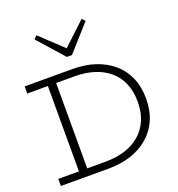

<svg xmlns="http://www.w3.org/2000/svg" viewBox="-167 -1107 1151 1243"><g transform="rotate(-20 408.5 -485.5)"><path d="M39 0V-49H365Q439 -49 499 -68Q559 -87 602.5 -124.5Q646 -162 669.5 -217Q693 -272 693 -343Q693 -415 669.5 -470Q646 -525 602.5 -562Q559 -599 499 -618Q439 -637 365 -637H39V-686H369Q452 -686 521.5 -663.5Q591 -641 643 -597Q695 -553 723 -489Q751 -425 751 -343Q751 -262 723 -198Q695 -134 643 -89.5Q591 -45 521.5 -22.5Q452 0 369 0ZM181 -28V-659H238V-28ZM535 -971 555 -950 396 -772H361L203 -950L224 -971L379 -825Z"/></g></svg>

Font: BioRhyme ExtraBold Light
Style: Regular
Weight: 300
Version: Version 1.600;gftools[0.9.33]